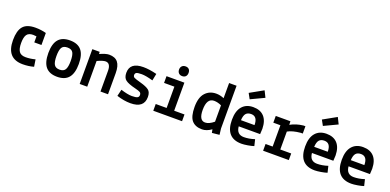

<svg xmlns="http://www.w3.org/2000/svg" viewBox="-3 -1593 5006 2464"><g transform="rotate(20 2500.0 -361.0)"><path d="M326 -302V-384Q303 -388 281 -388Q219 -388 194.5 -352Q170 -316 170 -238Q170 -160 195.5 -122.5Q221 -85 285 -85Q349 -85 416 -103L431 -7Q361 13 281 13Q59 13 59 -237Q59 -366 109.5 -425.5Q160 -485 278 -485Q354 -485 424 -466V-302Z M593 -422.5Q644 -483 750 -483Q856 -483 907 -422.5Q958 -362 958 -236Q958 -110 907 -48.5Q856 13 750 13Q644 13 593 -48.5Q542 -110 542 -236Q542 -362 593 -422.5ZM673.5 -351Q653 -316 653 -236Q653 -156 674 -120Q695 -84 750 -84Q805 -84 826 -120Q847 -156 847 -236Q847 -316 826.5 -351Q806 -386 750 -386Q694 -386 673.5 -351Z M1156 -475 1158 -446Q1239 -483 1285 -483Q1366 -483 1404.5 -435.5Q1443 -388 1443 -287V0H1340V-284Q1340 -332 1323 -359Q1306 -386 1270 -386Q1234 -386 1159 -351V0H1056V-475Z M1563 -22 1585 -113Q1680 -83 1736 -83Q1792 -83 1812 -94Q1832 -104 1832 -130Q1832 -156 1814 -167Q1796 -178 1746 -190Q1647 -214 1608 -243.5Q1569 -273 1569 -340Q1569 -483 1753 -483Q1832 -483 1936 -457L1917 -362Q1818 -390 1764 -390Q1710 -390 1691.5 -380.5Q1673 -371 1673 -348Q1673 -325 1691.5 -314.5Q1710 -304 1787 -283Q1864 -262 1900 -234.5Q1936 -207 1936 -141Q1936 10 1750 10Q1663 10 1563 -22Z M2061 0V-92H2210V-383H2069V-475H2313V-92H2454V0ZM2256.5 -544Q2226 -544 2208.5 -562.5Q2191 -581 2191 -611Q2191 -641 2209 -659Q2227 -677 2257.5 -677Q2288 -677 2304.5 -659.5Q2321 -642 2321 -611Q2321 -580 2304 -562Q2287 -544 2256.5 -544Z M2956 -667V-83L2966 0L2865 10L2856 -36Q2791 11 2729 11Q2636 11 2589 -43.5Q2542 -98 2542 -228Q2542 -358 2599 -420.5Q2656 -483 2747 -483Q2800 -483 2854 -460V-667ZM2736 -85Q2789 -85 2854 -139V-362Q2802 -387 2752 -387Q2653 -387 2653 -228Q2653 -85 2736 -85Z M3456 -261 3452 -187H3160Q3169 -79 3268 -79Q3337 -79 3414 -104L3435 -17Q3403 -6 3352 2.5Q3301 11 3268 11Q3049 11 3049 -237Q3049 -358 3103 -420.5Q3157 -483 3253 -483Q3349 -483 3401.5 -426.5Q3454 -370 3456 -261ZM3257 -390Q3210 -390 3186.5 -362.5Q3163 -335 3160 -271H3345Q3345 -390 3257 -390ZM3133 -634 3314 -735 3357 -648 3173 -561Z M3561 0V-92H3658V-383H3561V-475H3761L3763 -427Q3839 -470 3937 -481H3964V-381H3937Q3827 -371 3763 -335V-90H3912V0Z M4456 -261 4452 -187H4160Q4169 -79 4268 -79Q4337 -79 4414 -104L4435 -17Q4403 -6 4352 2.5Q4301 11 4268 11Q4049 11 4049 -237Q4049 -358 4103 -420.5Q4157 -483 4253 -483Q4349 -483 4401.5 -426.5Q4454 -370 4456 -261ZM4257 -390Q4210 -390 4186.5 -362.5Q4163 -335 4160 -271H4345Q4345 -390 4257 -390ZM4133 -634 4314 -735 4357 -648 4173 -561Z M4956 -261 4952 -187H4660Q4669 -79 4768 -79Q4837 -79 4914 -104L4935 -17Q4903 -6 4852 2.5Q4801 11 4768 11Q4549 11 4549 -237Q4549 -358 4603 -420.5Q4657 -483 4753 -483Q4849 -483 4901.5 -426.5Q4954 -370 4956 -261ZM4757 -390Q4710 -390 4686.5 -362.5Q4663 -335 4660 -271H4845Q4845 -390 4757 -390Z"/></g></svg>

Font: Lekton
Style: Bold
Weight: 700
Designer: Paolo Mazzetti, Luciano Perondi, Raffaele Flato, Elena Papassissa, Emilio Macchia, Michela Povoleri, Tobias Seemiller, R
Version: Version 34.000